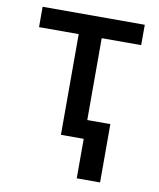

<svg xmlns="http://www.w3.org/2000/svg" viewBox="-82 -610 706 852"><g transform="rotate(10 271.0 -183.5)"><path d="M40.8 -453.8V-545.5H501.1V-453.8H323.2V0H219.5V-453.8ZM427.2 -84.9V177.9H322.1V-84.9Z"/></g></svg>

Font: InterMG Medium
Style: Regular
Weight: 500
Designer: Rasmus Andersson
Foundry: rsms
Version: Version 3.019;December 26, 2023;FontCreator 15.0.0.2955 64-b